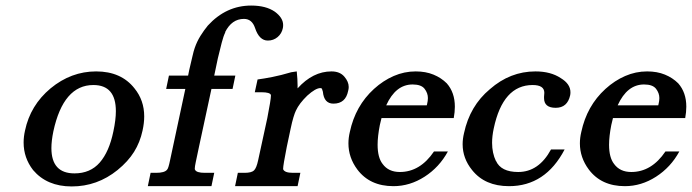

<svg xmlns="http://www.w3.org/2000/svg" viewBox="-20 -670 2490 691"><path d="M70 -200Q89 -291 162 -352Q236 -413 326 -413Q416 -413 464 -352Q499 -309 499 -251Q499 -227 493 -200Q484 -158 462.5 -123.5Q441 -89 403 -58Q330 1 238 1Q149 1 99 -58Q65 -102 65 -157Q65 -178 70 -200ZM172 -197Q165 -163 165 -137Q165 -46 248 -46Q305 -46 339 -85Q373 -124 388 -197Q397 -239 397 -270Q397 -364 316 -364Q208 -364 172 -197Z M817 -350H741L696 -141Q688 -103 684.5 -86.5Q681 -70 681 -63Q681 -60 682 -59Q687 -48 717 -48H751L741 0H512L522 -48H542Q572 -48 581 -59Q586 -63 592 -93L647 -350H578L588 -398H657L661 -418Q668 -447 672.5 -467Q677 -487 681 -498Q689 -521 701.5 -541Q714 -561 728 -578Q794 -650 884 -650Q937 -650 969 -628Q999 -606 999 -580Q999 -574 998 -569Q994 -549 979 -536.5Q964 -524 944 -524Q913 -524 898 -569Q887 -602 858 -602Q814 -602 790 -554H791Q784 -540 778 -516.5Q772 -493 764 -460L751 -398H827Z M1048 -413Q1051 -384 1051 -362Q1051 -357 1051 -352Q1106 -413 1173 -413Q1203 -413 1219 -394.5Q1235 -376 1235 -357Q1235 -350 1233 -343Q1224 -297 1180 -297Q1146 -297 1142 -340Q1140 -346 1139 -349.5Q1138 -353 1133 -353Q1116 -353 1086 -326Q1057 -298 1045 -272Q1041 -264 1036 -247.5Q1031 -231 1026 -207L1012 -141Q999 -75 999 -63Q999 -62 999 -61Q1004 -48 1034 -48H1061L1051 0H826L836 -48H860Q885 -48 894 -56.5Q903 -65 909 -93L942 -245Q955 -312 955 -325Q955 -327 955 -328Q952 -338 921 -338H897L907 -384Q930 -387 960.5 -393Q991 -399 1028 -410Z M1353 -245 1347 -220Q1339 -179 1339 -149Q1339 -103 1357 -80Q1378 -51 1419 -51Q1492 -51 1542 -125H1592Q1561 -68 1508 -34Q1455 0 1396 0Q1311 0 1266 -60Q1234 -103 1234 -154Q1234 -174 1239 -195Q1259 -289 1326 -350Q1359 -380 1397 -396.5Q1435 -413 1476 -413Q1512 -413 1540 -401.5Q1568 -390 1588 -370Q1617 -337 1617 -286Q1617 -267 1613 -245ZM1516 -291 1517 -295Q1520 -307 1520 -317Q1520 -335 1508 -350.5Q1496 -366 1465 -366Q1404 -366 1370 -291Z M2012 -132Q1943 0 1812 0Q1725 0 1679 -58Q1645 -100 1645 -151Q1645 -170 1650 -191Q1671 -289 1743 -349Q1816 -413 1907 -413Q1962 -413 1998 -389Q2033 -368 2033 -338Q2033 -332 2032 -327Q2022 -282 1980 -282Q1938 -282 1938 -317Q1938 -320 1938 -322L1939 -336Q1939 -364 1897 -364Q1790 -364 1757 -208Q1751 -180 1751 -156Q1751 -119 1765 -90V-91Q1783 -51 1845 -51Q1919 -51 1963 -132Z M2186 -245 2180 -220Q2172 -179 2172 -149Q2172 -103 2190 -80Q2211 -51 2252 -51Q2325 -51 2375 -125H2425Q2394 -68 2341 -34Q2288 0 2229 0Q2144 0 2099 -60Q2067 -103 2067 -154Q2067 -174 2072 -195Q2092 -289 2159 -350Q2192 -380 2230 -396.5Q2268 -413 2309 -413Q2345 -413 2373 -401.5Q2401 -390 2421 -370Q2450 -337 2450 -286Q2450 -267 2446 -245ZM2349 -291 2350 -295Q2353 -307 2353 -317Q2353 -335 2341 -350.5Q2329 -366 2298 -366Q2237 -366 2203 -291Z"/></svg>

Font: New Athena Unicode
Style: Bold Italic
Weight: 700
Designer: J. Rusten 1997; rev. by R. Hancock 2001, 2002, rev. by D. Mastronarde 2002-2021
Foundry: Society for Classical Studies (formerly American Philological Association)
Version: Version 5.008